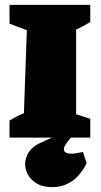

<svg xmlns="http://www.w3.org/2000/svg" viewBox="-20 -564 412 787"><path d="M19 0V-70Q32 -78 45 -85Q58 -92 78 -100L90 -440L19 -467V-544H350V-474Q338 -467 329.5 -461.5Q321 -456 292 -443V-96L350 -77V0ZM194 203Q149 203 121.5 182Q94 161 86 130.5Q78 100 92.5 69.5Q107 39 147 21L254 -28H292L254 21Q238 42 243 54Q248 66 273 66Q284 66 295.5 63.5Q307 61 320 59L335 105Q286 203 194 203Z"/></svg>

Font: Piazzolla SC Black
Style: Regular
Weight: 900
Designer: Juan Pablo del Peral
Foundry: Huerta Tipografica
Version: Version 1.330